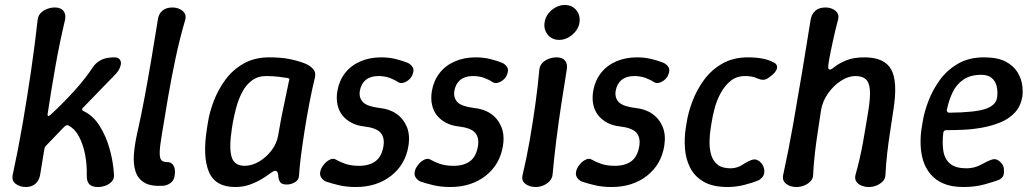

<svg xmlns="http://www.w3.org/2000/svg" viewBox="-20 -740 4154 770"><path d="M84 10Q59 10 42.5 -3Q26 -16 31 -39Q53 -140 71 -245Q89 -350 104.5 -455.5Q120 -561 131 -661Q133 -677 143 -687.5Q153 -698 168.5 -704Q184 -710 200 -710Q223 -710 234 -697Q245 -684 241 -661Q219 -569 202 -472.5Q185 -376 171 -283Q170 -276 173 -275Q176 -274 182 -279Q234 -327 277.5 -375Q321 -423 353 -471Q364 -488 384.5 -499Q405 -510 439 -510Q452 -510 458.5 -503.5Q465 -497 465 -487Q465 -477 459 -464.5Q453 -452 441 -440L313 -308Q305 -300 314 -295Q353 -277 379 -236Q405 -195 419.5 -143.5Q434 -92 437 -41Q439 -25 429.5 -13.5Q420 -2 404.5 4Q389 10 373 10Q348 10 337.5 -2Q327 -14 328 -38Q329 -79 321.5 -119Q314 -159 297.5 -191Q281 -223 254 -237Q246 -240 239 -233L164 -155Q161 -152 160 -149.5Q159 -147 158 -143L141 -39Q137 -16 122 -3Q107 10 84 10Z M634 5Q585 8 559 -7.5Q533 -23 523.5 -52.5Q514 -82 517 -120.5Q520 -159 529 -200Q546 -275 560.5 -353Q575 -431 588 -508.5Q601 -586 613 -661Q616 -684 631 -697Q646 -710 671 -710Q687 -710 700 -704Q713 -698 720 -687.5Q727 -677 723 -661Q701 -586 684.5 -508.5Q668 -431 654.5 -353Q641 -275 629 -200Q621 -153 620.5 -129Q620 -105 627.5 -97.5Q635 -90 649 -90Q667 -91 676 -76Q685 -61 680 -33Q677 -15 663 -5.5Q649 4 634 5Z M923 10Q843 10 817.5 -51.5Q792 -113 810 -225L814 -250Q820 -289 837 -334Q854 -379 883 -419Q912 -459 956 -484.5Q1000 -510 1060 -510Q1108 -510 1142 -503Q1176 -496 1204 -485Q1222 -478 1235 -464Q1248 -450 1243 -429Q1231 -380 1220.5 -325Q1210 -270 1201.5 -216Q1193 -162 1187 -115Q1181 -68 1179 -34Q1178 -18 1162.5 -9Q1147 0 1130 0Q1112 0 1105 -8Q1098 -16 1096 -32Q1096 -43 1093 -49Q1090 -55 1083 -55Q1077 -55 1064 -45Q1051 -35 1030.5 -22.5Q1010 -10 983 0Q956 10 923 10ZM961 -75Q990 -75 1019 -92Q1048 -109 1069.5 -137.5Q1091 -166 1096 -200Q1102 -236 1109 -272Q1116 -308 1124 -344Q1132 -380 1139 -416Q1144 -425 1134 -427Q1122 -429 1098.5 -432Q1075 -435 1048 -435Q1014 -435 990 -417Q966 -399 951 -370Q936 -341 927.5 -309Q919 -277 914 -250L910 -225Q898 -149 908.5 -112Q919 -75 961 -75Z M1407 10Q1369 10 1338 2.5Q1307 -5 1287 -12Q1274 -18 1267 -30Q1260 -42 1267 -61Q1272 -73 1282 -84Q1292 -95 1304.5 -100.5Q1317 -106 1327 -100Q1342 -91 1365 -83Q1388 -75 1420 -75Q1461 -75 1486 -93.5Q1511 -112 1518 -155Q1523 -188 1506.5 -207.5Q1490 -227 1440 -233Q1412 -236 1390 -247.5Q1368 -259 1353.5 -277Q1339 -295 1333.5 -320Q1328 -345 1333 -375Q1340 -416 1363.5 -446.5Q1387 -477 1424.5 -493.5Q1462 -510 1509 -510Q1540 -510 1568 -503Q1596 -496 1615 -488Q1628 -482 1635 -470.5Q1642 -459 1634 -440Q1630 -429 1619.5 -420Q1609 -411 1597 -408Q1585 -405 1576 -411Q1563 -420 1543 -427.5Q1523 -435 1497 -435Q1466 -435 1447 -419.5Q1428 -404 1423 -375Q1419 -347 1436 -330Q1453 -313 1502 -307Q1542 -303 1570 -283.5Q1598 -264 1611.5 -231.5Q1625 -199 1618 -155Q1606 -80 1548.5 -35Q1491 10 1407 10Z M1786 10Q1748 10 1717 2.5Q1686 -5 1666 -12Q1653 -18 1646 -30Q1639 -42 1646 -61Q1651 -73 1661 -84Q1671 -95 1683.5 -100.5Q1696 -106 1706 -100Q1721 -91 1744 -83Q1767 -75 1799 -75Q1840 -75 1865 -93.5Q1890 -112 1897 -155Q1902 -188 1885.5 -207.5Q1869 -227 1819 -233Q1791 -236 1769 -247.5Q1747 -259 1732.5 -277Q1718 -295 1712.5 -320Q1707 -345 1712 -375Q1719 -416 1742.5 -446.5Q1766 -477 1803.5 -493.5Q1841 -510 1888 -510Q1919 -510 1947 -503Q1975 -496 1994 -488Q2007 -482 2014 -470.5Q2021 -459 2013 -440Q2009 -429 1998.5 -420Q1988 -411 1976 -408Q1964 -405 1955 -411Q1942 -420 1922 -427.5Q1902 -435 1876 -435Q1845 -435 1826 -419.5Q1807 -404 1802 -375Q1798 -347 1815 -330Q1832 -313 1881 -307Q1921 -303 1949 -283.5Q1977 -264 1990.5 -231.5Q2004 -199 1997 -155Q1985 -80 1927.5 -35Q1870 10 1786 10Z M2128 10Q2103 10 2086.5 -3Q2070 -16 2076 -39Q2092 -106 2104.5 -178Q2117 -250 2127 -322Q2137 -394 2143 -461Q2145 -477 2155 -487.5Q2165 -498 2180.5 -504Q2196 -510 2212 -510Q2235 -510 2246 -497Q2257 -484 2253 -461Q2242 -394 2231 -322Q2220 -250 2211 -178Q2202 -106 2196 -39Q2194 -24 2183.5 -13Q2173 -2 2158.5 4Q2144 10 2128 10ZM2222 -580Q2203 -580 2189 -589.5Q2175 -599 2168 -615Q2161 -631 2164 -650Q2167 -670 2179 -685.5Q2191 -701 2208.5 -710.5Q2226 -720 2245 -720Q2274 -720 2291 -699.5Q2308 -679 2304 -650Q2300 -622 2275.5 -601Q2251 -580 2222 -580Z M2433 10Q2395 10 2364 2.5Q2333 -5 2313 -12Q2300 -18 2293 -30Q2286 -42 2293 -61Q2298 -73 2308 -84Q2318 -95 2330.5 -100.5Q2343 -106 2353 -100Q2368 -91 2391 -83Q2414 -75 2446 -75Q2487 -75 2512 -93.5Q2537 -112 2544 -155Q2549 -188 2532.5 -207.5Q2516 -227 2466 -233Q2438 -236 2416 -247.5Q2394 -259 2379.5 -277Q2365 -295 2359.5 -320Q2354 -345 2359 -375Q2366 -416 2389.5 -446.5Q2413 -477 2450.5 -493.5Q2488 -510 2535 -510Q2566 -510 2594 -503Q2622 -496 2641 -488Q2654 -482 2661 -470.5Q2668 -459 2660 -440Q2656 -429 2645.5 -420Q2635 -411 2623 -408Q2611 -405 2602 -411Q2589 -420 2569 -427.5Q2549 -435 2523 -435Q2492 -435 2473 -419.5Q2454 -404 2449 -375Q2445 -347 2462 -330Q2479 -313 2528 -307Q2568 -303 2596 -283.5Q2624 -264 2637.5 -231.5Q2651 -199 2644 -155Q2632 -80 2574.5 -35Q2517 10 2433 10Z M2898 10Q2838 10 2801.5 -11.5Q2765 -33 2747.5 -68Q2730 -103 2727 -144.5Q2724 -186 2730 -225L2734 -250Q2740 -289 2757 -334Q2774 -379 2803 -419Q2832 -459 2876 -484.5Q2920 -510 2980 -510Q3012 -510 3038 -505Q3064 -500 3082 -490Q3093 -485 3095.5 -476.5Q3098 -468 3093.5 -459Q3089 -450 3079 -441L3065 -430Q3052 -420 3041 -420Q3030 -420 3016 -426Q2997 -435 2968 -435Q2934 -435 2910.5 -416Q2887 -397 2871 -368Q2855 -339 2846.5 -307.5Q2838 -276 2834 -250L2830 -225Q2826 -200 2825.5 -172Q2825 -144 2832 -119.5Q2839 -95 2857.5 -80Q2876 -65 2910 -65Q2936 -65 2958 -79.5Q2980 -94 2996 -99Q3008 -103 3018.5 -97.5Q3029 -92 3036 -82Q3043 -72 3045 -60Q3047 -40 3037.5 -29.5Q3028 -19 3020 -16Q3001 -8 2967 1Q2933 10 2898 10Z M3174 10Q3149 10 3132.5 -3Q3116 -16 3121 -39Q3143 -140 3161.5 -245Q3180 -350 3197.5 -455.5Q3215 -561 3231 -661Q3235 -684 3250 -697Q3265 -710 3290 -710Q3306 -710 3319 -704Q3332 -698 3338.5 -687.5Q3345 -677 3341 -661Q3331 -624 3321.5 -581Q3312 -538 3305 -500Q3301 -477 3301.5 -469Q3302 -461 3309 -461Q3314 -461 3329.5 -473.5Q3345 -486 3374 -498Q3403 -510 3447 -510Q3527 -510 3554 -461.5Q3581 -413 3563 -300Q3557 -258 3550 -213.5Q3543 -169 3538 -125Q3533 -81 3531 -39Q3531 -24 3520.5 -13Q3510 -2 3495 4Q3480 10 3464 10Q3448 10 3434 4Q3420 -2 3413.5 -13Q3407 -24 3411 -39Q3420 -71 3427.5 -103.5Q3435 -136 3441 -169.5Q3447 -203 3452.5 -236Q3458 -269 3463 -300Q3471 -351 3468.5 -380.5Q3466 -410 3452 -422.5Q3438 -435 3410 -435Q3382 -435 3352 -415.5Q3322 -396 3300.5 -365Q3279 -334 3273 -300Q3267 -258 3260 -213.5Q3253 -169 3248 -125Q3243 -81 3241 -39Q3241 -24 3230.5 -13Q3220 -2 3205 4Q3190 10 3174 10Z M3844 10Q3796 10 3763.5 -4Q3731 -18 3711 -42.5Q3691 -67 3682 -97Q3673 -127 3672 -160.5Q3671 -194 3676 -225L3680 -250Q3686 -289 3703 -334Q3720 -379 3749 -419Q3778 -459 3822 -484.5Q3866 -510 3926 -510Q3981 -510 4013 -493Q4045 -476 4060.5 -450.5Q4076 -425 4079.5 -398.5Q4083 -372 4080 -352Q4073 -313 4049.5 -288Q4026 -263 3991.5 -249Q3957 -235 3918 -228Q3879 -221 3841.5 -219.5Q3804 -218 3775 -218Q3770 -218 3767 -215.5Q3764 -213 3763 -208Q3758 -165 3763.5 -133Q3769 -101 3791 -83Q3813 -65 3856 -65Q3888 -65 3915 -80Q3942 -95 3958 -100Q3970 -104 3980.5 -98.5Q3991 -93 3998.5 -82.5Q4006 -72 4006 -61Q4008 -38 4000 -29.5Q3992 -21 3987 -19Q3969 -12 3930 -1Q3891 10 3844 10ZM3787 -288Q3891 -289 3933 -303.5Q3975 -318 3979 -350Q3982 -374 3977 -394.5Q3972 -415 3957 -427.5Q3942 -440 3915 -440Q3872 -440 3844 -421Q3816 -402 3800.5 -370Q3785 -338 3777 -298Q3777 -294 3779.5 -291Q3782 -288 3787 -288Z"/></svg>

Font: Winky Sans
Style: Italic
Weight: 400
Italic angle: -8.97852°
Designer: Simon Atzbach
Foundry: typofactur
Version: Version 1.205